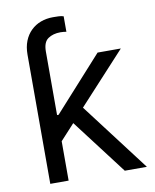

<svg xmlns="http://www.w3.org/2000/svg" viewBox="-83 -801 698 865"><g transform="rotate(-10 266.0 -368.5)"><path d="M417.5 0 226.1 -251.5 160.6 -180.2V0H76.7V-568.4H160.6V-299.8H167.5L389.2 -545.4H495.6L281.2 -312.5L518.6 0ZM160.6 -520H76.7V-590.8Q76.7 -626 87.4 -653.1Q98.1 -680.2 117.7 -699.2Q137.2 -718.3 163.1 -727.8Q189 -737.3 218.8 -737.3Q231.4 -737.3 244.4 -736.8Q257.3 -736.3 267.1 -732.9V-662.1Q261.7 -663.1 254.6 -663.8Q247.6 -664.6 240.2 -664.6Q206.1 -664.6 183.3 -648.9Q160.6 -633.3 160.6 -590.8Z"/></g></svg>

Font: Sahel VF Regular
Style: Regular
Weight: 400
Foundry: Saber Rastikerdar (saber.rastikerdar@gmail.com)
Version: Version 3.4.0